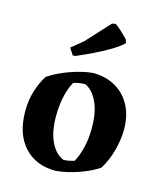

<svg xmlns="http://www.w3.org/2000/svg" viewBox="-110 -799 747 891"><g transform="rotate(15 263.5 -353.5)"><path d="M242 12Q145 12 89.5 -50Q34 -112 34 -218Q34 -273 48 -317.5Q62 -362 84 -397Q127 -426 184 -446.5Q241 -467 292 -472Q353 -472 399.5 -446Q446 -420 472.5 -371.5Q499 -323 499 -256Q499 -208 484.5 -153.5Q470 -99 443 -57Q404 -31 349 -12Q294 7 242 12ZM263 -47Q278 -47 292 -50Q306 -53 315 -56Q330 -81 341.5 -125Q353 -169 353 -224Q353 -297 331 -345.5Q309 -394 272 -412Q238 -412 215 -403Q200 -379 189 -334.5Q178 -290 178 -234Q178 -161 200.5 -112.5Q223 -64 263 -47ZM180 -526 159 -558 214 -603 318 -716 334 -719Q344 -714 363 -696.5Q382 -679 399 -661L404 -645Q385 -625 332 -594.5Q279 -564 193 -527Z"/></g></svg>

Font: Labrada
Style: Bold
Weight: 700
Designer: Mercedes Jáuregui
Foundry: Omnibus-Type Team
Version: Version 1.000; ttfautohint (v1.8.4.7-5d5b)